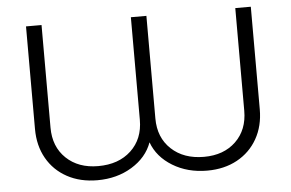

<svg xmlns="http://www.w3.org/2000/svg" viewBox="-50 -772 1287 850"><g transform="rotate(-5 593.5 -347.0)"><path d="M838 6Q751 6 684.5 -34.5Q618 -75 594 -141Q570 -75 503.5 -34.5Q437 6 350 6Q274 6 216 -25.5Q158 -57 126 -113.5Q94 -170 94 -244V-700H163V-244Q163 -159 217 -107.5Q271 -56 359 -56Q450 -56 505 -107.5Q560 -159 560 -244V-700H629V-244Q629 -159 684 -107.5Q739 -56 829 -56Q917 -56 970.5 -107.5Q1024 -159 1024 -244V-700H1093V-244Q1093 -170 1061 -113.5Q1029 -57 971.5 -25.5Q914 6 838 6Z"/></g></svg>

Font: TypoPRO Montserrat Alternates
Style: Regular
Weight: 300
Designer: Julieta Ulanovsky
Foundry: Julieta Ulanovsky
Version: Version 6.001